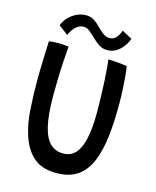

<svg xmlns="http://www.w3.org/2000/svg" viewBox="-129 -957 864 1064"><g transform="rotate(15 303.0 -425.0)"><path d="M297 18.5Q211 18.5 162.2 -26.2Q113.5 -71 90.5 -151Q73 -208 67.8 -284.2Q62.5 -360.5 62.5 -453Q62.5 -479.5 63.2 -510Q64 -540.5 65 -571.2Q66 -602 67 -629.5Q68 -657 69 -676.5Q81.5 -678 94.5 -679Q107.5 -680 120 -680Q137 -680 153.5 -678.8Q170 -677.5 182 -676Q178.5 -635 175.5 -586.2Q172.5 -537.5 171.2 -488Q170 -438.5 170 -395Q170 -339.5 173.8 -295.2Q177.5 -251 185.5 -217.5Q200 -155.5 229.8 -125.8Q259.5 -96 306 -96Q350 -96 377 -127.2Q404 -158.5 416.2 -217.8Q428.5 -277 428.5 -360.5Q428.5 -383 428 -413.5Q427.5 -444 426.2 -478.5Q425 -513 423.2 -547.5Q421.5 -582 419 -612.2Q416.5 -642.5 413.5 -664.5Q426.5 -664.5 442.5 -663.5Q458.5 -662.5 474.5 -661Q490.5 -659.5 503.2 -657.8Q516 -656 521.5 -654.5Q526 -625.5 529 -588.8Q532 -552 533.8 -512.5Q535.5 -473 535.5 -435Q535.5 -337 526 -254.2Q516.5 -171.5 491.5 -110.2Q466.5 -49 419.5 -15.2Q372.5 18.5 297 18.5ZM103.5 -777.5Q111 -799 129.2 -820Q147.5 -841 174 -855Q200.5 -869 231.5 -869Q261 -869 281.5 -854.2Q302 -839.5 319 -821.5Q334.5 -805.5 351 -793Q367.5 -780.5 389 -780.5Q412 -780.5 426.8 -798.2Q441.5 -816 449 -839L507 -808Q504 -797 495.2 -781Q486.5 -765 472.2 -749.5Q458 -734 438.2 -723.2Q418.5 -712.5 393 -712.5Q362.5 -712.5 339.8 -729.8Q317 -747 298 -766Q282.5 -781 267.5 -792.5Q252.5 -804 236.5 -804Q216.5 -804 201 -793.5Q185.5 -783 174.8 -767.5Q164 -752 157.5 -736.5Z"/></g></svg>

Font: Grandstander Thin
Style: Regular
Weight: 400
Version: Version 1.200